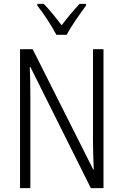

<svg xmlns="http://www.w3.org/2000/svg" viewBox="-20 -967 634 987"><path d="M270 -788H323C346 -833 391 -896 422 -938V-947H389C354 -909 327 -877 297 -837C268 -875 234 -918 205 -947H172V-938C203 -899 246 -834 270 -788ZM512 0V-714H458V-242C458 -202 460 -145 462 -96H459L148 -714H83V0H136V-480C136 -533 135 -579 133 -623H136L447 0Z"/></svg>

Font: Noto Sans Myanmar Condensed Light
Style: Regular
Weight: 300
Width: 3
Designer: Monotype Design Team
Foundry: Monotype Imaging Inc.
Version: Version 2.107